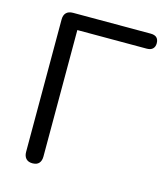

<svg xmlns="http://www.w3.org/2000/svg" viewBox="-107 -788 757 877"><g transform="rotate(15 271.0 -349.0)"><path d="M128 7Q108 7 97.5 -4.5Q87 -16 87 -36V-662Q87 -683 98 -694Q109 -705 130 -705H497Q516 -705 525.5 -696Q535 -687 535 -669Q535 -653 525.5 -643.5Q516 -634 497 -634H169V-36Q169 -16 159 -4.5Q149 7 128 7Z"/></g></svg>

Font: Nunito
Style: Regular
Weight: 400
Designer: Vernon Adams
Foundry: Vernon Adams
Version: Version 3.602